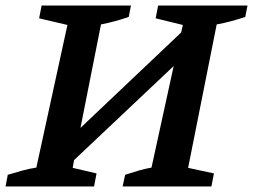

<svg xmlns="http://www.w3.org/2000/svg" viewBox="-41 -672 912 692"><path d="M-21 0 -13 -42Q13 -50 38.5 -57Q64 -64 90 -68L202 -582L100 -606L109 -652H431L423 -611Q400 -603 374.5 -596Q349 -589 323 -584L249 -211L612 -555L618 -582L520 -606L529 -652H851L843 -611Q819 -603 793.5 -596Q768 -589 740 -584L637 -67L730 -47L721 0H401L410 -42Q434 -50 458 -57Q482 -64 505 -68L585 -434L226 -95L221 -67L307 -47L298 0Z"/></svg>

Font: Piazzolla SemiBold
Style: Italic
Weight: 600
Italic angle: -11.3°
Designer: Juan Pablo del Peral
Foundry: Huerta Tipografica
Version: Version 1.330